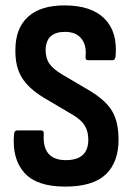

<svg xmlns="http://www.w3.org/2000/svg" viewBox="-20 -683 491 711"><path d="M221 8Q115 8 69.5 -44Q24 -96 32 -186Q33 -200 43 -200H133Q143 -200 142 -186Q136 -90 224 -90Q307 -90 307 -166Q307 -197 293.5 -218.5Q280 -240 249 -258L141 -322Q85 -356 60.5 -396.5Q36 -437 37 -498Q37 -578 83.5 -620.5Q130 -663 219 -663Q318 -663 367 -614Q416 -565 408 -475Q406 -460 398 -460H306Q295 -460 297 -475Q301 -516 281 -540.5Q261 -565 221 -565Q150 -565 149 -498Q149 -467 163 -447Q177 -427 209 -408L314 -346Q372 -311 395.5 -271Q419 -231 419 -166Q419 -82 371.5 -37Q324 8 221 8Z"/></svg>

Font: Sofia Sans Condensed
Style: Bold
Weight: 700
Designer: Botio Nikoltchev, Ani Petrova
Foundry: lettersoup
Version: Version 4.101; ttfautohint (v1.8.4.7-5d5b)